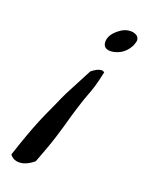

<svg xmlns="http://www.w3.org/2000/svg" viewBox="-137 -786 644 852"><g transform="rotate(20 185.0 -360.5)"><path d="M221.7 -489.3Q249 -511.7 267.6 -511.7Q274.4 -511.7 281.2 -506.8Q271.5 -460.9 263.7 -435.5Q255.9 -410.2 246.6 -386.2Q237.3 -362.3 230.5 -339.8Q220.7 -310.5 210.4 -274.9Q200.2 -239.3 193.4 -214.8Q186.5 -190.4 177.2 -161.1Q168 -131.8 156.2 -100.1Q144.5 -68.4 130.9 -32.2Q94.7 -2 62.5 -2Q35.2 -2 18.6 -23.4Q40 -87.9 54.7 -128.4Q69.3 -168.9 84 -204.1Q98.6 -239.3 125 -295.9Q134.8 -318.4 141.1 -332.5Q147.5 -346.7 154.3 -360.4Q161.1 -374 168 -386.7Q174.8 -399.4 189.5 -427.7Q204.1 -456.1 221.7 -489.3ZM361.3 -709Q363.3 -707 364.7 -705.1Q366.2 -703.1 367.2 -700.7Q368.2 -698.2 369.1 -695.8Q370.1 -693.4 370.1 -690.4Q370.1 -682.6 363.3 -665Q344.7 -627 309.6 -612.3Q289.1 -604.5 273.4 -604.5Q250 -604.5 242.2 -621.1Q239.3 -627.9 239.3 -636.7Q239.3 -670.9 279.3 -700.2Q302.7 -718.8 330.1 -718.8Q348.6 -718.8 361.3 -709Z"/></g></svg>

Font: Essays1743
Style: Italic
Weight: 500
Italic angle: -10°
Designer: Based on the typeface in a 1743 English translation of the essays of Montaigne.  PostScript/TrueType font designed by Jo
Version: Version 002.100